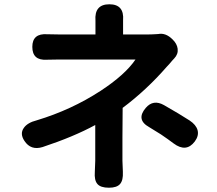

<svg xmlns="http://www.w3.org/2000/svg" viewBox="-20 -827 1013 897"><path d="M489 50Q450 50 435 32.5Q420 15 423 -24Q425 -60 425 -76V-243Q324 -188 179 -140Q124 -123 94 -169Q72 -202 91 -229Q108 -254 152 -265Q314 -314 449 -402Q564 -477 613 -549H436H259Q220 -549 198 -548Q131 -544 131 -608Q131 -672 201 -667Q222 -666 257 -666H426V-717Q426 -724 426 -730Q420 -807 491 -807Q561 -807 555 -732Q555 -725 555 -717V-666H672Q689 -666 719 -668Q754 -675 786 -643Q807 -623 810 -599Q813 -574 794 -554Q786 -546 772 -529Q763 -519 759 -515Q664 -406 553 -323Q553 -281 552 -184Q552 -105 552 -76Q552 -61 554 -26Q554 -24 554 -23Q556 15 541 32.5Q526 50 489 50ZM791 -157Q766 -176 732 -199Q707 -215 677 -233Q614 -268 661 -323Q696 -364 746 -336Q818 -295 866 -264Q896 -244 903 -219Q910 -193 890 -166Q850 -113 791 -157Z"/></svg>

Font: GenSenRounded TW B
Style: Regular
Weight: 700
Version: Version 1.501;PS 1;hotconv 16.6.51;makeotf.lib2.5.65220